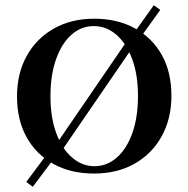

<svg xmlns="http://www.w3.org/2000/svg" viewBox="-20 -654 721 736"><path d="M208.1 -63.7 183.1 -83.1 479.8 -516.1 504 -495.2ZM105.6 62.1 80.6 43.5 175 -83.1 200 -63.7ZM508.1 -496 485.5 -516.1 569.4 -633.9 594.4 -616.1ZM340.3 11.3Q251.6 11.3 185.1 -25.4Q118.5 -62.1 81.9 -128.2Q45.2 -194.4 45.2 -283.9Q45.2 -372.6 82.3 -439.5Q119.4 -506.5 186.3 -544.4Q253.2 -582.3 341.1 -582.3Q429.8 -582.3 496.8 -545.6Q563.7 -508.9 600.4 -443.1Q637.1 -377.4 637.1 -287.1Q637.1 -199.2 600 -131.9Q562.9 -64.5 496 -26.6Q429 11.3 340.3 11.3ZM341.9 -16.9Q390.3 -16.9 428.2 -50.4Q466.1 -83.9 487.5 -144.4Q508.9 -204.8 508.9 -286.3Q508.9 -368.5 486.3 -428.6Q463.7 -488.7 425.4 -521.4Q387.1 -554 339.5 -554Q291.1 -554 253.6 -520.6Q216.1 -487.1 194.8 -426.6Q173.4 -366.1 173.4 -284.7Q173.4 -203.2 196 -142.7Q218.5 -82.3 256.9 -49.6Q295.2 -16.9 341.9 -16.9Z"/></svg>

Font: Playfair
Style: Bold
Weight: 700
Designer: Claus Eggers Sørensen
Foundry: Claus Eggers Sørensen
Version: Version 2.001;gftools[0.9.30]